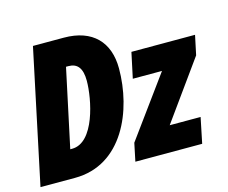

<svg xmlns="http://www.w3.org/2000/svg" viewBox="-105 -852 1175 991"><g transform="rotate(-15 482.0 -357.0)"><path d="M-5 0H179C435 0 545 -264 545 -487C545 -628 464 -714 311 -714H146ZM194 -149 283 -566H296C344 -566 368 -535 368 -469C368 -371 324 -149 204 -149ZM502 0H859L887 -136H722L947 -449L969 -553H629L600 -417H756L522 -96Z"/></g></svg>

Font: Noto Sans UI Condensed Black
Style: Italic
Weight: 900
Width: 3
Italic angle: -192°
Designer: Monotype Design Team
Foundry: Monotype Imaging Inc.
Version: Version 1.901